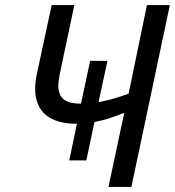

<svg xmlns="http://www.w3.org/2000/svg" viewBox="-20 -734 687 754"><path d="M124 -440 183 -714H272L214 -440Q209 -412 209 -398Q209 -362 229.5 -344.5Q250 -327 298 -327L334 -495H402L367 -333Q396 -338 425 -346.5Q454 -355 485 -366L557 -714H647L496 0H406L468 -291Q443 -281 413.5 -271Q384 -261 351 -255L319 -104H252L282 -248Q200 -248 159 -283.5Q118 -319 118 -386Q118 -410 124 -440Z"/></svg>

Font: BC Sans
Style: Italic
Weight: 400
Italic angle: -12°
Designer: Monotype Design Team
Designer: Province of B.C.
Foundry: Monotype Imaging Inc.
Version: Version 2.000;GOOG;noto-source:20170915:90ef993387c0